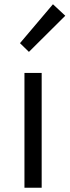

<svg xmlns="http://www.w3.org/2000/svg" viewBox="-20 -883 327 903"><path d="M95 0H176V-540H95ZM116 -639 287 -809 229 -863 74 -680Z"/></svg>

Font: Source Han Sans JP Normal
Style: Regular
Weight: 350
Designer: Ryoko NISHIZUKA 西塚涼子 (kana, bopomofo & ideographs); Paul D. Hunt (Latin, Greek & Cyrillic); Sandoll Communications 산돌커뮤니
Foundry: Adobe
Version: Version 2.002;hotconv 1.0.116;makeotfexe 2.5.65601